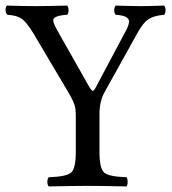

<svg xmlns="http://www.w3.org/2000/svg" viewBox="-20 -667 617 689"><path d="M337 -122Q337 -62 354 -47.5Q371 -33 434 -31Q438 -27 438 -14Q438 -2 434 2Q334 0 295 0Q253 0 155 2Q150 -3 150 -14Q150 -26 155 -31Q218 -33 235 -47.5Q252 -62 252 -122V-249Q252 -276 248 -289Q244 -302 231 -326L100 -547Q75 -588 57.5 -600Q40 -612 6 -614Q0 -620 0 -632Q0 -642 5 -647Q65 -645 107 -645Q149 -645 221 -647Q226 -642 226 -630Q226 -619 221 -614Q171 -611 171 -594Q171 -584 185 -559L301 -354Q309 -341 313 -341Q317 -341 323 -352L434 -561Q443 -579 443 -590Q443 -611 395 -614Q390 -619 390 -630Q390 -642 395 -647Q459 -645 486 -645Q513 -645 569 -647Q574 -642 574 -630Q574 -619 569 -614Q533 -611 513.5 -598.5Q494 -586 474 -550L354 -334Q337 -302 337 -258Z"/></svg>

Font: Triodion Unicode
Style: Normal
Weight: 400
Version: Version 1.1